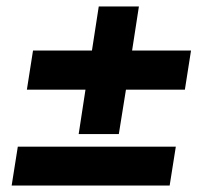

<svg xmlns="http://www.w3.org/2000/svg" viewBox="-20 -573 640 593"><path d="M223 -159 244 -296H63L82 -417H264L285 -553H409L388 -417H570L551 -296H369L347 -159ZM16 0 35 -120H523L504 0Z"/></svg>

Font: Nunito Sans 7pt Black
Style: Italic
Weight: 900
Italic angle: -9°
Version: Version 3.101;gftools[0.9.27]